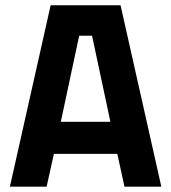

<svg xmlns="http://www.w3.org/2000/svg" viewBox="-20 -700 642 720"><path d="M276.9 -565.9 208 -243.2H394L325.2 -565.9ZM17.1 0 169.9 -680.2H432.1L585 0H446.8L419.9 -123H182.1L154.8 0Z"/></svg>

Font: TitilliumWeb-Bold
Style: Bold
Weight: 700
Version: Version 1.001;PS 57.000;hotconv 1.0.70;makeotf.lib2.5.55311